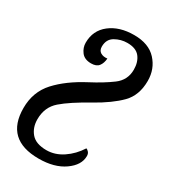

<svg xmlns="http://www.w3.org/2000/svg" viewBox="-217 -642 863 977"><g transform="rotate(30 214.5 -154.0)"><path d="M170 240Q262 240 319.5 199.5Q377 159 377 106Q377 92 369.5 83.5Q362 75 355 73Q324 122 278.5 152.5Q233 183 183 183Q121 183 93 150.5Q65 118 65 69Q65 -2 114.5 -45Q164 -88 265 -144Q354 -194 404 -244.5Q454 -295 454 -380Q454 -450 409 -499Q364 -548 278 -548Q192 -548 137.5 -505.5Q83 -463 83 -391Q83 -362 101.5 -337.5Q120 -313 159 -313Q190 -313 203.5 -330.5Q217 -348 219 -376Q196 -373 180 -382.5Q164 -392 164 -415Q164 -458 197 -477Q230 -496 268 -496Q319 -496 341.5 -467.5Q364 -439 364 -394Q364 -333 315 -296.5Q266 -260 195 -223Q94 -170 34.5 -105Q-25 -40 -25 55Q-25 240 170 240Z"/></g></svg>

Font: Noto Serif SemiCondensed Semi
Style: Italic
Weight: 600
Width: 4
Italic angle: -12°
Designer: Monotype Design Team
Foundry: Monotype Imaging Inc.
Version: Version 1.901